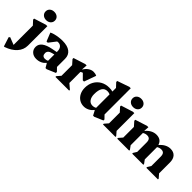

<svg xmlns="http://www.w3.org/2000/svg" viewBox="64 -1880 3246 3246"><g transform="rotate(45 1687.5 -257.0)"><path d="M-7 251 -60 85 -42 66 91 118V-343L22 -418V-442L238 -510H271V-46Q271 52 203 129.5Q135 207 8 251ZM184 -567Q135 -567 104 -595Q73 -623 73 -666Q73 -710 104 -737.5Q135 -765 184 -765Q233 -765 264 -737.5Q295 -710 295 -666Q295 -623 264 -595Q233 -567 184 -567Z M527 16Q461 16 419 -22.5Q377 -61 377 -122Q377 -252 600 -295L693 -313V-330Q693 -384 666.5 -415.5Q640 -447 594 -447Q582 -447 571 -444L473 -317H444L383 -469Q407 -483 447.5 -494Q488 -505 535.5 -511.5Q583 -518 628 -518Q746 -518 809.5 -469.5Q873 -421 873 -330V-138L932 -77V-53L777 13H750L706 -61H698Q670 -24 625.5 -4Q581 16 527 16ZM565 -161Q565 -90 631 -90Q665 -90 693 -104V-255L649 -244Q565 -224 565 -161Z M974 0V-18L1033 -86V-340L964 -418V-442L1177 -510H1210L1203 -410H1208Q1236 -460 1280 -489Q1324 -518 1371 -518Q1414 -518 1448 -500L1371 -286H1342L1252 -377Q1230 -370 1213 -358V-94L1302 -18V0Z M1665 16Q1603 16 1555.5 -14.5Q1508 -45 1481 -98.5Q1454 -152 1454 -221Q1454 -308 1491.5 -374.5Q1529 -441 1595 -478.5Q1661 -516 1747 -516Q1795 -516 1830 -506V-592L1761 -666V-690L1977 -765H2010V-138L2069 -77V-53L1914 13H1887L1843 -71H1835Q1806 -31 1760 -7.5Q1714 16 1665 16ZM1642 -258Q1642 -185 1673.5 -141.5Q1705 -98 1758 -98Q1800 -98 1830 -117V-438Q1803 -452 1768 -452Q1642 -452 1642 -258Z M2111 0V-18L2170 -86V-343L2101 -418V-442L2317 -510H2350V-86L2409 -18V0ZM2263 -567Q2214 -567 2183 -595Q2152 -623 2152 -666Q2152 -710 2183 -737.5Q2214 -765 2263 -765Q2312 -765 2343 -737.5Q2374 -710 2374 -666Q2374 -623 2343 -595Q2312 -567 2263 -567Z M2451 0V-18L2510 -86V-340L2441 -418V-442L2654 -510H2687L2680 -420H2685Q2724 -467 2772.5 -492.5Q2821 -518 2873 -518Q2986 -518 3017 -420H3023Q3062 -467 3110.5 -492.5Q3159 -518 3211 -518Q3285 -518 3325.5 -473Q3366 -428 3366 -345V-86L3425 -18V0H3147V-18L3186 -81V-303Q3186 -353 3167 -376Q3148 -399 3107 -399Q3065 -399 3028 -375V-82L3075 -18V0H2809V-18L2848 -81V-303Q2848 -353 2829 -376Q2810 -399 2769 -399Q2727 -399 2690 -375V-82L2737 -18V0Z"/></g></svg>

Font: Platypi ExtraBold
Style: Regular
Weight: 800
Designer: David Sargent
Foundry: Bolt Cutter Type
Version: Version 1.200; ttfautohint (v1.8.4.7-5d5b)